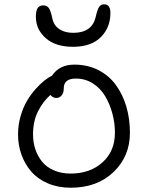

<svg xmlns="http://www.w3.org/2000/svg" viewBox="-20 -920 689 894"><path d="M319.8 -702.1Q238.3 -702.1 192.6 -742.7Q147 -783.2 147 -841.8Q147 -870.6 155.5 -882.8Q164.1 -895 182.1 -895Q198.2 -895 207 -883.1Q215.8 -871.1 223.1 -836.9Q230 -801.8 256.1 -784.4Q282.2 -767.1 320.8 -767.1Q406.7 -767.1 424.8 -837.9Q433.1 -875 441.4 -887.5Q449.7 -899.9 464.8 -899.9Q494.1 -899.9 494.1 -859.9Q494.1 -791.5 449.2 -746.8Q404.3 -702.1 319.8 -702.1ZM309.1 -45.9Q251 -45.9 203.6 -65.9Q156.2 -85.9 126.2 -120.4Q96.2 -154.8 80.1 -199.5Q64 -244.1 64 -293.9Q64 -337.9 75.9 -379.2Q87.9 -420.4 105.5 -450.2Q123 -480 145.5 -505.1Q168 -530.3 187 -545.2Q206.1 -560.1 222.2 -567.9Q256.8 -619.1 326.2 -619.1Q387.7 -619.1 437.3 -594Q486.8 -568.8 518.8 -525.4Q550.8 -481.9 567.9 -424.8Q585 -367.7 585 -301.8Q585 -192.4 508.8 -119.1Q432.6 -45.9 309.1 -45.9ZM133.8 -293.9Q133.8 -257.3 144.5 -225.1Q155.3 -192.9 176 -167.2Q196.8 -141.6 231.2 -126.7Q265.6 -111.8 309.1 -111.8Q398.9 -111.8 457 -163.8Q515.1 -215.8 515.1 -301.8Q515.1 -347.2 503.4 -390.9Q491.7 -434.6 470 -471.7Q448.2 -508.8 412.6 -531.5Q377 -554.2 333 -554.2Q276.9 -554.2 276.9 -508.8Q276.9 -487.3 266.8 -475.6Q256.8 -463.9 242.2 -463.9Q226.1 -463.9 214.8 -478Q180.7 -448.2 157.2 -402.1Q133.8 -356 133.8 -293.9Z"/></svg>

Font: Shantell Sans Irregular
Style: Regular
Weight: 300
Designer: Stephen Nixon, Anya Danilova, Shantell Martin
Foundry: Arrow Type
Version: Version 1.006;[9816181b4]